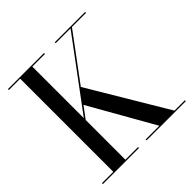

<svg xmlns="http://www.w3.org/2000/svg" viewBox="-193 -911 1072 1072"><g transform="rotate(-45 343.0 -375.0)"><path d="M119.5 -217 509.5 -742.5H392.5V-750H632V-742.5H520.5L130.5 -217ZM22.5 0V-7.5H112V-742.5H22.5V-750H307.5V-742.5H207.5V-7.5H307.5V0ZM367.5 0V-7.5H475.5L255 -395.5L316 -475.5L595 -7.5H677V0Z"/></g></svg>

Font: Bodoni Moda 28pt
Style: Regular
Weight: 400
Designer: Owen Earl
Foundry: indestructible type
Version: Version 2.005